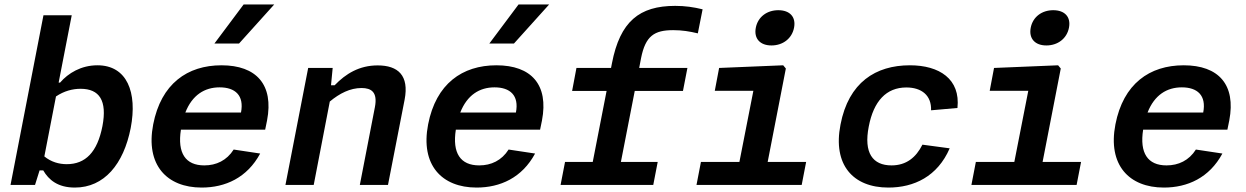

<svg xmlns="http://www.w3.org/2000/svg" viewBox="-20 -834 5620 866"><path d="M569.5 -256.5C600.5 -417.5 553 -539.5 419.5 -539.5C346 -539.5 287.5 -504 251 -461.5H244.5L303.5 -765H176L27.5 0H138L158.5 -65.5H175C199.5 -23 240.5 12 317.5 12C450 12 537.5 -93.5 569.5 -256.5ZM180 -128.5 232.5 -399C269 -423.5 307 -433.5 343.5 -433.5C428.5 -433.5 464 -380.5 442 -265C419 -147.5 365.5 -93.5 281 -93.5C246 -93.5 210.5 -103.5 180 -128.5Z M671 -273C635.5 -90 732.5 12 889.5 12C996 12 1094.5 -32 1153.5 -141.5L1034 -159.5C1002.5 -110 955.5 -88 901.5 -88C816.5 -88 779.5 -143.5 796 -249H1176L1184.5 -290.5C1215.5 -452 1136.5 -539.5 979 -539.5C825 -539.5 706.5 -456 671 -273ZM947 -637.5 1079 -814H1217L1058 -637.5ZM816 -326.5C847 -405.5 903 -440 970.5 -440C1040.5 -440 1082 -404 1067 -326.5Z M1730 0 1805 -384.5C1826 -493.5 1775.5 -539 1683.5 -539C1600.5 -539 1539.5 -501.5 1489.5 -449.5H1473L1480.5 -527.5H1370L1267.5 0H1395L1467.5 -376C1512 -413 1559.5 -437 1610.5 -437C1654.5 -437 1684 -419 1671 -351L1603 0Z M1911 -273C1875.5 -90 1972.5 12 2129.5 12C2236 12 2334.5 -32 2393.5 -141.5L2274 -159.5C2242.5 -110 2195.5 -88 2141.5 -88C2056.5 -88 2019.5 -143.5 2036 -249H2416L2424.5 -290.5C2455.5 -452 2376.5 -539.5 2219 -539.5C2065 -539.5 1946.5 -456 1911 -273ZM2187 -637.5 2319 -814H2457L2298 -637.5ZM2056 -326.5C2087 -405.5 2143 -440 2210.5 -440C2280.5 -440 2322 -404 2307 -326.5Z M3127.5 -683.5 3149 -792C3108 -802 3070 -807.5 3025.5 -807.5C2864 -807.5 2776.5 -737.5 2740 -548L2736 -527.5H2580L2560.5 -424H2716L2653.5 -103.5H2528.5L2508.5 0H2926.5L2946.5 -103.5H2780.5L2843 -424H3060.5L3080.5 -527.5H2863L2871.5 -572C2891.5 -672 2931 -698 3016.5 -698C3056 -698 3090.5 -692.5 3127.5 -683.5Z M3121.5 0H3596L3616 -103.5H3442.5L3524.5 -525L3512.5 -539.5L3223.5 -527.5L3204 -424.5H3378L3315 -103.5H3141.5ZM3459.5 -629C3511 -629 3552 -660 3561.5 -709C3571 -758 3542 -788 3490.5 -788C3439.5 -788 3398.5 -758 3389 -709C3379.5 -660 3408.5 -629 3459.5 -629Z M4263.5 -165 4140.5 -181.5C4111.5 -123.5 4067.5 -88 4001 -88C3916 -88 3875 -144.5 3898.5 -263.5C3920.5 -378 3977.5 -439.5 4068 -439.5C4137 -439.5 4182 -403.5 4179.5 -336.5L4298.5 -347C4312.5 -477.5 4217 -539.5 4084 -539.5C3930 -539.5 3807.5 -462.5 3771 -272C3735.5 -91 3827 12 3987 12C4102.5 12 4208.5 -38 4263.5 -165Z M4361.5 0H4836L4856 -103.5H4682.5L4764.5 -525L4752.5 -539.5L4463.5 -527.5L4444 -424.5H4618L4555 -103.5H4381.5ZM4699.5 -629C4751 -629 4792 -660 4801.5 -709C4811 -758 4782 -788 4730.5 -788C4679.5 -788 4638.5 -758 4629 -709C4619.5 -660 4648.5 -629 4699.5 -629Z M5011 -273C4975.5 -90 5072.5 12 5229.5 12C5336 12 5434.5 -32 5493.5 -141.5L5374 -159.5C5342.5 -110 5295.5 -88 5241.5 -88C5156.5 -88 5119.5 -143.5 5136 -249H5516L5524.5 -290.5C5555.5 -452 5476.5 -539.5 5319 -539.5C5165 -539.5 5046.5 -456 5011 -273ZM5156 -326.5C5187 -405.5 5243 -440 5310.5 -440C5380.5 -440 5422 -404 5407 -326.5Z"/></svg>

Font: Monaspace Neon SemiBold
Style: Italic
Weight: 600
Italic angle: -11°
Designer: Riley Cran & the Lettermatic Team
Foundry: Lettermatic
Version: Version 1.200 (Monaspace Neon)